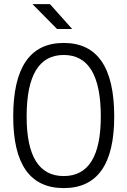

<svg xmlns="http://www.w3.org/2000/svg" viewBox="-20 -914 626 943"><path d="M293 9.8Q44.9 9.8 44.9 -341.8Q44.9 -703.1 293 -703.1Q541 -703.1 541 -341.8Q541 9.8 293 9.8ZM293 -49.3Q475.1 -49.3 475.1 -341.8Q475.1 -644 293 -644Q110.8 -644 110.8 -341.8Q110.8 -49.3 293 -49.3ZM260.3 -771.5 139.6 -893.6H225.6L334.5 -771.5Z"/></svg>

Font: CaskaydiaMono NF Light
Style: Regular
Weight: 300
Designer: Aaron Bell
Foundry: Saja Typeworks
Version: Version 2111.001; ttfautohint (v1.8.4);Nerd Fonts 3.1.1